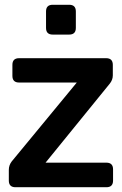

<svg xmlns="http://www.w3.org/2000/svg" viewBox="-20 -785 511 805"><path d="M45 0Q17 0 17 -28V-73Q17 -92 29 -108L302 -439H60Q32 -439 32 -467V-513Q32 -541 60 -541H425Q453 -541 453 -513V-469Q453 -450 440 -434L171 -103H426Q454 -103 454 -75V-28Q454 0 426 0ZM201 -640Q173 -640 173 -668V-737Q173 -765 201 -765H270Q298 -765 298 -737V-668Q298 -640 270 -640Z"/></svg>

Font: Pitagon Sans Text SemiBold
Style: Regular
Weight: 600
Designer: Travis Tran
Foundry: Pitagon
Version: Version 1.001; ttfautohint (v1.8.4.7-5d5b);gftools[0.9.26]